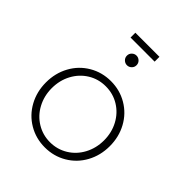

<svg xmlns="http://www.w3.org/2000/svg" viewBox="-233 -978 1127 1127"><g transform="rotate(45 331.0 -414.0)"><path d="M66 -263Q66 -340 100.5 -403Q135 -466 196 -502Q257 -538 331 -538Q405 -538 466 -502Q527 -466 561.5 -403Q596 -340 596 -263Q596 -186 561.5 -123Q527 -60 466 -24Q405 12 331 12Q257 12 196 -24Q135 -60 100.5 -123Q66 -186 66 -263ZM331 -31Q391 -31 441 -61.5Q491 -92 519.5 -145.5Q548 -199 548 -263Q548 -328 519.5 -381Q491 -434 441.5 -464.5Q392 -495 331 -495Q270 -495 220.5 -464.5Q171 -434 142.5 -381Q114 -328 114 -263Q114 -199 142.5 -145.5Q171 -92 221 -61.5Q271 -31 331 -31ZM231 -840H431V-800H231ZM331 -750Q347 -750 359 -738.5Q371 -727 371 -710Q371 -693 359 -681.5Q347 -670 331 -670Q315 -670 303 -681.5Q291 -693 291 -710Q291 -727 303 -738.5Q315 -750 331 -750Z"/></g></svg>

Font: Eudoxus Sans ExtraLight
Style: Regular
Weight: 200
Designer: Stijn de Vries
Foundry: tokotype
Version: Version 2.005